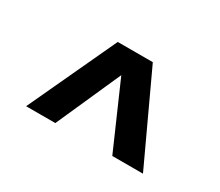

<svg xmlns="http://www.w3.org/2000/svg" viewBox="-75 -876 782 683"><g transform="rotate(30 316.0 -534.5)"><path d="M244 -715H388L556 -354H430L314 -619L196 -354H76Z"/></g></svg>

Font: Wix Madefor Text
Style: Bold
Weight: 700
Designer: Dalton Maag Ltd
Foundry: Dalton Maag Ltd
Version: Version 3.100